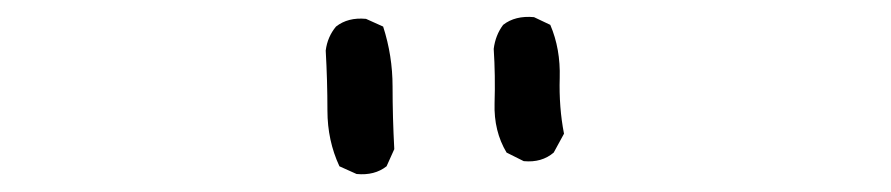

<svg xmlns="http://www.w3.org/2000/svg" viewBox="-20 -842 1040 224"><path d="M396 -639 376 -648Q362 -678 362 -713Q362 -748 360 -783Q362 -799 372 -811Q386 -822 407 -820L427 -811Q438 -777 438 -741Q438 -705 440 -668L431 -648Q417 -637 396 -639ZM591 -654 571 -664Q556 -689 557 -721.5Q558 -754 556 -785Q558 -801 567 -813Q581 -824 603 -822L622 -813Q634 -785 633 -751Q632 -717 638 -686L626 -664Q612 -652 591 -654Z"/></svg>

Font: Kosefont JP
Style: Regular
Weight: 400
Designer: Nozomi Seto 瀬戸のぞみ
Version: Version 3.00;June 19, 2020